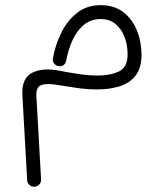

<svg xmlns="http://www.w3.org/2000/svg" viewBox="-20 -351 631 742"><path d="M368.7 -331.1Q421.4 -331.1 456.5 -304Q491.7 -276.9 509.3 -232.9Q526.9 -189 526.9 -138.7Q526.9 -87.9 503.7 -58.6Q480.5 -29.3 441.7 -17.3Q402.8 -5.4 356 -5.4Q317.4 -5.4 278.1 -11Q238.8 -16.6 204.1 -22.5Q162.1 -29.8 140.4 -22.5Q118.7 -15.1 120.6 20.5L138.7 341.3Q139.6 353.5 131.6 362.1Q123.5 370.6 111.8 370.6Q101.1 370.6 93.3 363.3Q85.4 356 85 345.2L66.4 14.6Q63.5 -49.3 105 -70.1Q146.5 -90.8 212.9 -77.1Q248 -70.3 285.6 -64.7Q323.2 -59.1 358.4 -59.1Q406.2 -59.1 439.7 -75Q473.1 -90.8 473.1 -140.6Q473.1 -175.8 461.7 -207Q450.2 -238.3 427 -257.8Q403.8 -277.3 368.7 -277.3Q330.6 -277.3 303.5 -254.4Q276.4 -231.4 259.8 -194.8Q243.2 -158.2 235.8 -116.7Q230.5 -94.2 209.5 -95.2Q197.8 -95.7 189.9 -104.5Q182.1 -113.3 184.6 -126Q193.4 -176.3 216.3 -223.4Q239.3 -270.5 277.3 -300.8Q315.4 -331.1 368.7 -331.1Z"/></svg>

Font: Mikhak-DS1-FD Light
Style: Regular
Weight: 300
Designer: Amin Abedi
Version: Version 3.2